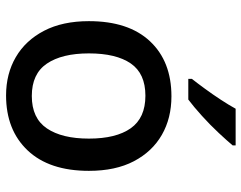

<svg xmlns="http://www.w3.org/2000/svg" viewBox="-104 -702 816 649"><g transform="rotate(90 304.5 -378.0)"><path d="M558 -270Q558 -136 489 -63Q420 10 303 10Q230 10 173.5 -23Q117 -56 84.5 -118.5Q52 -181 52 -270Q52 -404 120 -476.5Q188 -549 306 -549Q380 -549 436.5 -516.5Q493 -484 525.5 -422Q558 -360 558 -270ZM161 -270Q161 -179 195.5 -128Q230 -77 305 -77Q380 -77 414.5 -128Q449 -179 449 -270Q449 -362 414 -411.5Q379 -461 304 -461Q229 -461 195 -411.5Q161 -362 161 -270ZM472 -756Q457 -738 430 -709Q403 -680 372 -652Q341 -624 317 -606H247V-618Q262 -637 281 -663Q300 -689 318 -716.5Q336 -744 348 -766H472Z"/></g></svg>

Font: Noto Sans Kannada Medium
Style: Regular
Weight: 500
Designer: Jelle Bosma - Monotype Design Team
Foundry: Monotype Imaging Inc.
Version: Version 2.005; ttfautohint (v1.8.4.7-5d5b)